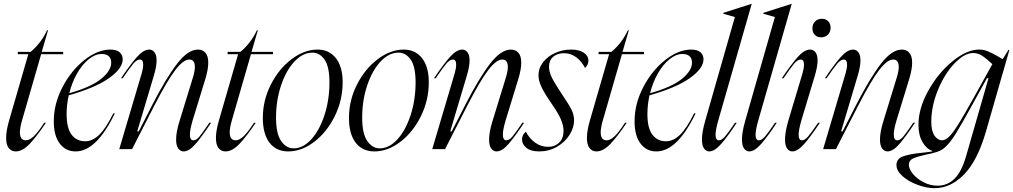

<svg xmlns="http://www.w3.org/2000/svg" viewBox="-20 -779 5293 1003"><path d="M128 -496H73V-508H140Q195 -554 226 -621H231L198 -508H310V-496H195L94 -146Q84 -110 84 -88Q84 -46 115 -46Q134 -46 156 -66.5Q178 -87 211 -138H220Q174 -69 136 -28.5Q98 12 62 12Q40 12 26 -5Q12 -22 12 -59Q12 -96 28 -151Z M557 -520Q589 -520 605 -506Q621 -492 621 -469Q621 -422 550.5 -371.5Q480 -321 339 -281Q328 -232 328 -183Q328 -110 354 -75.5Q380 -41 425 -41Q463 -41 498 -74.5Q533 -108 572 -187H580Q484 12 375 12Q323 12 292 -29Q261 -70 261 -145Q261 -237 306.5 -324Q352 -411 421 -465.5Q490 -520 557 -520ZM561 -452Q561 -474 548 -485.5Q535 -497 511 -497Q478 -497 444 -470Q410 -443 383 -396Q356 -349 342 -292Q456 -324 508.5 -367Q561 -410 561 -452Z M728 -441Q728 -468 711 -468Q695 -468 677 -447Q659 -426 621 -370H612Q662 -444 696 -482Q730 -520 760 -520Q776 -520 787 -506Q798 -492 798 -463Q798 -433 785 -388L697 -93H705L776 -232Q848 -372 905 -446Q962 -520 1014 -520Q1038 -520 1053 -503.5Q1068 -487 1068 -451Q1068 -416 1052 -364L986 -149Q972 -101 972 -77Q972 -46 990 -46Q1005 -46 1020.5 -64Q1036 -82 1074 -138H1083Q1036 -67 1002 -27.5Q968 12 939 12Q923 12 911.5 -3Q900 -18 900 -50Q900 -90 918 -147L988 -375Q998 -408 998 -429Q998 -468 969 -468Q938 -468 896 -413.5Q854 -359 786 -227L670 0H603L720 -395Q728 -422 728 -441Z M1224 -496H1169V-508H1236Q1291 -554 1322 -621H1327L1294 -508H1406V-496H1291L1190 -146Q1180 -110 1180 -88Q1180 -46 1211 -46Q1230 -46 1252 -66.5Q1274 -87 1307 -138H1316Q1270 -69 1232 -28.5Q1194 12 1158 12Q1136 12 1122 -5Q1108 -22 1108 -59Q1108 -96 1124 -151Z M1486 12Q1423 12 1388 -33.5Q1353 -79 1353 -163Q1353 -255 1395 -337.5Q1437 -420 1503.5 -470Q1570 -520 1639 -520Q1699 -520 1734.5 -475.5Q1770 -431 1770 -349Q1770 -256 1729 -172.5Q1688 -89 1622 -38.5Q1556 12 1486 12ZM1514 -4Q1563 -4 1606 -51Q1649 -98 1675 -177.5Q1701 -257 1701 -349Q1701 -431 1675.5 -467.5Q1650 -504 1612 -504Q1562 -504 1518.5 -458Q1475 -412 1448.5 -333.5Q1422 -255 1422 -164Q1422 -81 1448.5 -42.5Q1475 -4 1514 -4Z M1936 12Q1873 12 1838 -33.5Q1803 -79 1803 -163Q1803 -255 1845 -337.5Q1887 -420 1953.5 -470Q2020 -520 2089 -520Q2149 -520 2184.5 -475.5Q2220 -431 2220 -349Q2220 -256 2179 -172.5Q2138 -89 2072 -38.5Q2006 12 1936 12ZM1964 -4Q2013 -4 2056 -51Q2099 -98 2125 -177.5Q2151 -257 2151 -349Q2151 -431 2125.5 -467.5Q2100 -504 2062 -504Q2012 -504 1968.5 -458Q1925 -412 1898.5 -333.5Q1872 -255 1872 -164Q1872 -81 1898.5 -42.5Q1925 -4 1964 -4Z M2363 -441Q2363 -468 2346 -468Q2330 -468 2312 -447Q2294 -426 2256 -370H2247Q2297 -444 2331 -482Q2365 -520 2395 -520Q2411 -520 2422 -506Q2433 -492 2433 -463Q2433 -433 2420 -388L2332 -93H2340L2411 -232Q2483 -372 2540 -446Q2597 -520 2649 -520Q2673 -520 2688 -503.5Q2703 -487 2703 -451Q2703 -416 2687 -364L2621 -149Q2607 -101 2607 -77Q2607 -46 2625 -46Q2640 -46 2655.5 -64Q2671 -82 2709 -138H2718Q2671 -67 2637 -27.5Q2603 12 2574 12Q2558 12 2546.5 -3Q2535 -18 2535 -50Q2535 -90 2553 -147L2623 -375Q2633 -408 2633 -429Q2633 -468 2604 -468Q2573 -468 2531 -413.5Q2489 -359 2421 -227L2305 0H2238L2355 -395Q2363 -422 2363 -441Z M2963 -520Q3006 -520 3030 -503.5Q3054 -487 3054 -462Q3054 -450 3048.5 -440Q3043 -430 3036 -424Q3020 -457 2991.5 -479Q2963 -501 2926 -501Q2891 -501 2869.5 -482Q2848 -463 2848 -430Q2848 -404 2863 -373.5Q2878 -343 2914 -289Q2951 -235 2965 -207Q2979 -179 2979 -150Q2979 -112 2955 -74Q2931 -36 2889 -12Q2847 12 2797 12Q2753 12 2730 -6.5Q2707 -25 2707 -51Q2707 -74 2727 -91Q2745 -56 2775.5 -34Q2806 -12 2843 -12Q2879 -12 2901.5 -34.5Q2924 -57 2924 -95Q2924 -123 2910 -155.5Q2896 -188 2864 -234Q2825 -290 2809 -324Q2793 -358 2793 -385Q2793 -423 2817 -454Q2841 -485 2880.5 -502.5Q2920 -520 2963 -520Z M3162 -496H3107V-508H3174Q3229 -554 3260 -621H3265L3232 -508H3344V-496H3229L3128 -146Q3118 -110 3118 -88Q3118 -46 3149 -46Q3168 -46 3190 -66.5Q3212 -87 3245 -138H3254Q3208 -69 3170 -28.5Q3132 12 3096 12Q3074 12 3060 -5Q3046 -22 3046 -59Q3046 -96 3062 -151Z M3591 -520Q3623 -520 3639 -506Q3655 -492 3655 -469Q3655 -422 3584.5 -371.5Q3514 -321 3373 -281Q3362 -232 3362 -183Q3362 -110 3388 -75.5Q3414 -41 3459 -41Q3497 -41 3532 -74.5Q3567 -108 3606 -187H3614Q3518 12 3409 12Q3357 12 3326 -29Q3295 -70 3295 -145Q3295 -237 3340.5 -324Q3386 -411 3455 -465.5Q3524 -520 3591 -520ZM3595 -452Q3595 -474 3582 -485.5Q3569 -497 3545 -497Q3512 -497 3478 -470Q3444 -443 3417 -396Q3390 -349 3376 -292Q3490 -324 3542.5 -367Q3595 -410 3595 -452Z M3819 -690 3759 -707V-712L3906 -759H3907L3732 -149Q3718 -100 3718 -75Q3718 -46 3736 -46Q3750 -46 3767 -65.5Q3784 -85 3820 -138H3829Q3783 -68 3748 -28Q3713 12 3685 12Q3669 12 3658 -3Q3647 -18 3647 -51Q3647 -89 3664 -148Z M4028 -690 3968 -707V-712L4115 -759H4116L3941 -149Q3927 -100 3927 -75Q3927 -46 3945 -46Q3959 -46 3976 -65.5Q3993 -85 4029 -138H4038Q3992 -68 3957 -28Q3922 12 3894 12Q3878 12 3867 -3Q3856 -18 3856 -51Q3856 -89 3873 -148Z M4212 -520Q4229 -520 4240 -506Q4251 -492 4251 -463Q4251 -433 4238 -388L4166 -149Q4152 -100 4152 -75Q4152 -46 4170 -46Q4184 -46 4201 -65.5Q4218 -85 4254 -138H4263Q4217 -68 4182 -28Q4147 12 4119 12Q4103 12 4092 -3Q4081 -18 4081 -51Q4081 -89 4098 -148L4172 -395Q4180 -422 4180 -441Q4180 -468 4163 -468Q4147 -468 4129 -447Q4111 -426 4073 -370H4064Q4114 -444 4148 -482Q4182 -520 4212 -520ZM4224 -631Q4224 -653 4238 -667Q4252 -681 4273 -681Q4294 -681 4306.5 -668Q4319 -655 4319 -634Q4319 -612 4305 -598Q4291 -584 4269 -584Q4249 -584 4236.5 -597Q4224 -610 4224 -631Z M4405 -441Q4405 -468 4388 -468Q4372 -468 4354 -447Q4336 -426 4298 -370H4289Q4339 -444 4373 -482Q4407 -520 4437 -520Q4453 -520 4464 -506Q4475 -492 4475 -463Q4475 -433 4462 -388L4374 -93H4382L4453 -232Q4525 -372 4582 -446Q4639 -520 4691 -520Q4715 -520 4730 -503.5Q4745 -487 4745 -451Q4745 -416 4729 -364L4663 -149Q4649 -101 4649 -77Q4649 -46 4667 -46Q4682 -46 4697.5 -64Q4713 -82 4751 -138H4760Q4713 -67 4679 -27.5Q4645 12 4616 12Q4600 12 4588.5 -3Q4577 -18 4577 -50Q4577 -90 4595 -147L4665 -375Q4675 -408 4675 -429Q4675 -468 4646 -468Q4615 -468 4573 -413.5Q4531 -359 4463 -227L4347 0H4280L4397 -395Q4405 -422 4405 -441Z M4878 191Q4929 191 4966 155Q5003 119 5027 36L5144 -371H5136L5078 -266L5060 -233Q5004 -131 4973.5 -81.5Q4943 -32 4914 -7Q4898 7 4875 14.5Q4852 22 4816 29Q4771 39 4749.5 49Q4728 59 4728 82Q4728 104 4749.5 130Q4771 156 4805.5 173.5Q4840 191 4878 191ZM4797 19Q4835 15 4850 12V9Q4820 -1 4799 -37Q4778 -73 4778 -127Q4778 -213 4829.5 -305.5Q4881 -398 4956 -459Q5031 -520 5094 -520Q5119 -520 5140.5 -511Q5162 -502 5186 -488.5Q5210 -475 5218 -470L5248 -518H5253L5130 -90Q5086 61 5016 132.5Q4946 204 4863 204Q4820 204 4773 186.5Q4726 169 4694.5 141Q4663 113 4663 83Q4663 50 4698.5 37.5Q4734 25 4797 19ZM4901 -46Q4920 -46 4941 -68Q4962 -90 4989.5 -135Q5017 -180 5068 -271L5164 -444Q5131 -475 5109.5 -488.5Q5088 -502 5064 -502Q5018 -502 4966 -447.5Q4914 -393 4879.5 -308.5Q4845 -224 4845 -142Q4845 -94 4862 -70Q4879 -46 4901 -46Z"/></svg>

Font: Nyght Serif Light Italic
Style: Regular
Weight: 300
Italic angle: -16°
Designer: Maksym Kobuzan
Version: Version 0.410